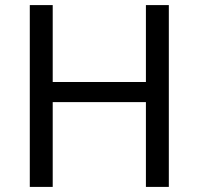

<svg xmlns="http://www.w3.org/2000/svg" viewBox="-20 -734 781 754"><path d="M643 0H553V-333H187V0H97V-714H187V-412H553V-714H643Z"/></svg>

Font: Noto Sans Javanese
Style: Regular
Weight: 400
Designer: Monotype Design Team
Foundry: Monotype Imaging Inc.
Version: Version 2.004